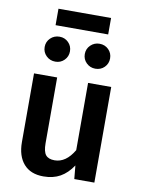

<svg xmlns="http://www.w3.org/2000/svg" viewBox="-98 -965 767 1046"><g transform="rotate(10 285.5 -442.0)"><path d="M496 0H385L378 -74Q348 -29 309 -7Q270 15 216 15Q145 15 107 -28.5Q69 -72 69 -149V-529H197V-165Q197 -119 212 -100.5Q227 -82 261 -82Q324 -82 368 -157V-529H496ZM241 -681Q241 -652 221 -632Q201 -612 172 -612Q142 -612 121.5 -632Q101 -652 101 -681Q101 -710 121.5 -730Q142 -750 172 -750Q201 -750 221 -730Q241 -710 241 -681ZM463 -681Q463 -652 443 -632Q423 -612 393 -612Q364 -612 343.5 -632Q323 -652 323 -681Q323 -710 343.5 -730Q364 -750 393 -750Q423 -750 443 -730Q463 -710 463 -681ZM139 -808V-899H430V-808Z"/></g></svg>

Font: Fira Sans Medium
Style: Regular
Weight: 500
Designer: bBox Type GmbH & Carrois Corporate GbR & Edenspiekermann AG
Foundry: bBox Type GmbH & Carrois Corporate GbR & Edenspiekermann AG
Version: Version 4.301